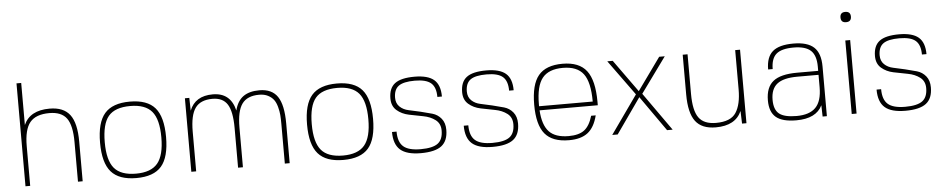

<svg xmlns="http://www.w3.org/2000/svg" viewBox="-41 -996 6401 1301"><g transform="rotate(-5 3160.0 -345.0)"><path d="M90 0V-700H122V-414Q164 -510 298 -510Q393 -510 436 -453Q479 -396 479 -270V0H447V-270Q447 -383 411.5 -431.5Q376 -480 294 -480Q202 -480 162 -431.5Q122 -383 122 -270V0Z M672.5 -448.5Q726 -510 844 -510Q962 -510 1015 -448.5Q1068 -387 1068 -250Q1068 -113 1015 -51.5Q962 10 844 10Q726 10 672.5 -51.5Q619 -113 619 -250Q619 -387 672.5 -448.5ZM651 -250Q651 -127 696 -73.5Q741 -20 844 -20Q946 -20 991 -74Q1036 -128 1036 -250Q1036 -373 991 -426.5Q946 -480 844 -480Q740 -480 695.5 -427Q651 -374 651 -250Z M1403 -480Q1322 -480 1286.5 -431Q1251 -382 1251 -270V0H1218V-500H1248L1250 -413Q1288 -510 1408 -510Q1529 -510 1558 -387Q1574 -451 1615 -480.5Q1656 -510 1725 -510Q1810 -510 1848.5 -453Q1887 -396 1887 -270V0H1854V-270Q1854 -305 1852 -330.5Q1850 -356 1842 -386Q1834 -416 1820 -435Q1806 -454 1781 -467Q1756 -480 1721 -480Q1640 -480 1604.5 -431Q1569 -382 1569 -270V0H1536V-270Q1536 -382 1505 -431Q1474 -480 1403 -480Z M2080.5 -448.5Q2134 -510 2252 -510Q2370 -510 2423 -448.5Q2476 -387 2476 -250Q2476 -113 2423 -51.5Q2370 10 2252 10Q2134 10 2080.5 -51.5Q2027 -113 2027 -250Q2027 -387 2080.5 -448.5ZM2059 -250Q2059 -127 2104 -73.5Q2149 -20 2252 -20Q2354 -20 2399 -74Q2444 -128 2444 -250Q2444 -373 2399 -426.5Q2354 -480 2252 -480Q2148 -480 2103.5 -427Q2059 -374 2059 -250Z M2637 -379Q2637 -341 2661 -318Q2685 -295 2721.5 -287.5Q2758 -280 2800.5 -270Q2843 -260 2879.5 -249.5Q2916 -239 2940 -209.5Q2964 -180 2964 -133Q2964 -58 2920 -24Q2876 10 2779 10Q2683 10 2639.5 -28Q2596 -66 2596 -150H2627Q2627 -79 2662.5 -48Q2698 -17 2780 -17Q2862 -17 2897 -43.5Q2932 -70 2932 -131Q2932 -178 2898.5 -203.5Q2865 -229 2816.5 -238Q2768 -247 2720 -257Q2672 -267 2638.5 -296Q2605 -325 2605 -377Q2605 -447 2646.5 -478.5Q2688 -510 2780 -510Q2871 -510 2912.5 -474.5Q2954 -439 2954 -360H2923Q2923 -426 2890 -454.5Q2857 -483 2780 -483Q2703 -483 2670 -459Q2637 -435 2637 -379Z M3125 -379Q3125 -341 3149 -318Q3173 -295 3209.5 -287.5Q3246 -280 3288.5 -270Q3331 -260 3367.5 -249.5Q3404 -239 3428 -209.5Q3452 -180 3452 -133Q3452 -58 3408 -24Q3364 10 3267 10Q3171 10 3127.5 -28Q3084 -66 3084 -150H3115Q3115 -79 3150.5 -48Q3186 -17 3268 -17Q3350 -17 3385 -43.5Q3420 -70 3420 -131Q3420 -178 3386.5 -203.5Q3353 -229 3304.5 -238Q3256 -247 3208 -257Q3160 -267 3126.5 -296Q3093 -325 3093 -377Q3093 -447 3134.5 -478.5Q3176 -510 3268 -510Q3359 -510 3400.5 -474.5Q3442 -439 3442 -360H3411Q3411 -426 3378 -454.5Q3345 -483 3268 -483Q3191 -483 3158 -459Q3125 -435 3125 -379Z M3605 -209Q3611 -109 3653.5 -63.5Q3696 -18 3787 -18Q3856 -18 3893 -46Q3930 -74 3950 -142H3981Q3961 -62 3915 -26Q3869 10 3787 10Q3674 10 3623 -51.5Q3572 -113 3572 -250Q3572 -387 3623 -448.5Q3674 -510 3787 -510Q3900 -510 3950.5 -444Q4001 -378 4001 -232V-209ZM3604 -251V-237H3969Q3969 -369 3926.5 -425.5Q3884 -482 3787 -482Q3690 -482 3647 -428Q3604 -374 3604 -251Z M4128 -500 4286 -280 4444 -500H4482L4308 -260L4492 0H4454L4286 -239L4118 0H4081L4265 -260L4091 -500Z M4964 0 4961 -86Q4919 10 4785 10Q4690 10 4647 -47Q4604 -104 4604 -230V-500H4637V-230Q4637 -117 4672 -68.5Q4707 -20 4789 -20Q4889 -20 4925 -75Q4961 -130 4961 -233V-500H4994V0Z M5510 -77Q5468 10 5333 10Q5238 10 5195 -26Q5152 -62 5152 -141Q5152 -230 5202.5 -270.5Q5253 -311 5365 -311H5509V-340Q5509 -416 5473 -449.5Q5437 -483 5356 -483Q5274 -483 5238.5 -452Q5203 -421 5203 -350H5172Q5172 -434 5216 -472Q5260 -510 5357 -510Q5453 -510 5497 -469Q5541 -428 5541 -338V0H5512ZM5509 -284H5365Q5270 -284 5227 -250Q5184 -216 5184 -142Q5184 -75 5219 -47Q5254 -19 5337 -19Q5425 -19 5467 -62Q5509 -105 5509 -199Z M5743 0H5710V-500H5743ZM5726 -693Q5762 -693 5762 -658Q5762 -623 5726 -623Q5691 -623 5691 -658Q5691 -693 5726 -693Z M5933 -379Q5933 -341 5957 -318Q5981 -295 6017.5 -287.5Q6054 -280 6096.5 -270Q6139 -260 6175.5 -249.5Q6212 -239 6236 -209.5Q6260 -180 6260 -133Q6260 -58 6216 -24Q6172 10 6075 10Q5979 10 5935.5 -28Q5892 -66 5892 -150H5923Q5923 -79 5958.5 -48Q5994 -17 6076 -17Q6158 -17 6193 -43.5Q6228 -70 6228 -131Q6228 -178 6194.5 -203.5Q6161 -229 6112.5 -238Q6064 -247 6016 -257Q5968 -267 5934.5 -296Q5901 -325 5901 -377Q5901 -447 5942.5 -478.5Q5984 -510 6076 -510Q6167 -510 6208.5 -474.5Q6250 -439 6250 -360H6219Q6219 -426 6186 -454.5Q6153 -483 6076 -483Q5999 -483 5966 -459Q5933 -435 5933 -379Z"/></g></svg>

Font: Fivo Sans Thin
Style: Regular
Weight: 250
Foundry: Alexander Slobzheninov
Version: 1.0